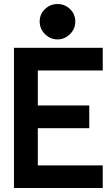

<svg xmlns="http://www.w3.org/2000/svg" viewBox="-20 -939 553 959"><path d="M49.8 0V-700.2H493.2V-586.9H168.9V-412.1H425.8V-298.8H168.9V-112.8H493.2V0ZM178.2 -831.1Q178.2 -868.7 204.8 -893.8Q231.4 -918.9 267.1 -918.9Q303.2 -918.9 329.6 -894Q356 -869.1 356 -831.1Q356 -794.4 329.3 -768.3Q302.7 -742.2 267.1 -742.2Q231.9 -742.2 205.1 -768.3Q178.2 -794.4 178.2 -831.1Z"/></svg>

Font: Cakra Normal
Style: Regular
Weight: 400
Designer: Lucia Kollert, Vojtech Kollert
Foundry: OoM Type
Version: Version 1.000;Glyphs 3.1.1 (3148)